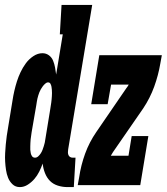

<svg xmlns="http://www.w3.org/2000/svg" viewBox="-42 -755 680 783"><path d="M39 8Q21 8 9 -3.5Q-3 -15 -9 -30Q-15 -45 -17.5 -62Q-20 -79 -21 -96Q-22 -113 -21 -130.5Q-20 -148 -18.5 -165.5Q-17 -183 -14.5 -200.5Q-12 -218 -9 -235L9 -345Q12 -365 16.5 -384.5Q21 -404 27 -423Q33 -442 42 -461Q51 -480 63.5 -497Q76 -514 94 -526Q112 -538 131 -538Q146 -538 157.5 -529.5Q169 -521 174.5 -507.5Q180 -494 182.5 -480Q185 -466 187 -451L214 -615H202L209 -735H334L236 -146Q235 -140 235 -134Q235 -128 237 -123Q239 -118 243.5 -115Q248 -112 254 -112H266L259 8H234Q213 8 194 2Q175 -4 162 -17Q149 -30 141.5 -49Q134 -68 132 -88Q126 -71 118 -55Q110 -39 98.5 -25.5Q87 -12 71.5 -2Q56 8 39 8ZM101 -112Q108 -112 114 -117.5Q120 -123 124.5 -130Q129 -137 131.5 -144Q134 -151 136.5 -158.5Q139 -166 140.5 -173Q142 -180 143 -188L161 -298Q162 -304 163 -310.5Q164 -317 165 -323.5Q166 -330 167 -336.5Q168 -343 168.5 -349.5Q169 -356 169.5 -362.5Q170 -369 170 -375.5Q170 -382 169.5 -388.5Q169 -395 168 -401Q167 -407 164 -413Q161 -419 154 -419Q148 -419 142 -413.5Q136 -408 132 -402.5Q128 -397 124.5 -391Q121 -385 118.5 -378.5Q116 -372 114 -365.5Q112 -359 110.5 -352.5Q109 -346 108 -339Q107 -332 106 -326L87 -216Q86 -209 85 -201.5Q84 -194 83 -187Q82 -180 82 -172.5Q82 -165 81.5 -158Q81 -151 81.5 -144Q82 -137 83.5 -130Q85 -123 89 -117.5Q93 -112 101 -112ZM275 0 281 -33Q288 -81 305 -128Q322 -175 351 -217L473 -395Q476 -399 478.5 -402.5Q481 -406 483 -410H411L397 -330H330L363 -530H618L612 -497Q604 -449 587 -402Q570 -355 542 -313L419 -135Q417 -131 414.5 -127.5Q412 -124 410 -120H482L495 -200H563L530 0Z"/></svg>

Font: Iosevka Curly Slab HvEx
Style: Italic
Weight: 900
Width: 7
Italic angle: -9°
Monospace: yes
Designer: Belleve Invis
Foundry: Belleve Invis
Version: Version 11.1.0; ttfautohint (v1.8.3)